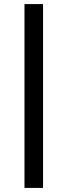

<svg xmlns="http://www.w3.org/2000/svg" viewBox="-20 -815 331 941"><path d="M191 106H100V-795H191Z"/></svg>

Font: DVN-Poppins
Style: Regular
Weight: 400
Designer: Ninad Kale (Devanagari), Jonny Pinhorn (Latin)
Foundry: Indian Type Foundry
Version: 4.004